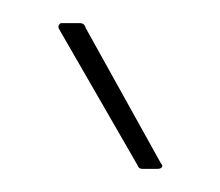

<svg xmlns="http://www.w3.org/2000/svg" viewBox="-20 -707 190 166"><path d="M103 -561Q100 -561 99 -564L31 -682Q30 -684 31 -685.5Q32 -687 33 -687H49Q53 -687 54 -683L119 -566Q121 -564 120 -562.5Q119 -561 116 -561Z"/></svg>

Font: Sofia Sans Extra Condensed Thin
Style: Regular
Weight: 250
Version: Version 4.100